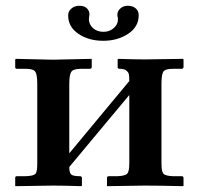

<svg xmlns="http://www.w3.org/2000/svg" viewBox="-20 -638 682 659"><path d="M456.1 -585.9Q456.1 -545.9 419.9 -522Q383.8 -498 334 -498Q284.2 -498 249 -522Q213.9 -545.9 213.9 -585Q213.9 -599.1 224.9 -608.6Q235.8 -618.2 252.9 -618.2Q269 -618.2 278.1 -609.6Q287.1 -601.1 287.1 -587.9Q287.1 -586.9 286.6 -584.5Q286.1 -582 286.1 -580.1Q285.2 -577.1 285.2 -571.8Q285.2 -554.7 299.1 -541.7Q313 -528.8 335 -528.8Q356 -528.8 370.4 -541.5Q384.8 -554.2 384.8 -570.8Q384.8 -576.7 383.8 -580.1Q382.8 -582 382.8 -586.9Q382.8 -600.1 393.3 -609.1Q403.8 -618.2 418 -618.2Q436 -618.2 446 -609.1Q456.1 -600.1 456.1 -585.9ZM161.1 -433.1 293 -436 294.9 -434.1V-408.2Q294.9 -402.3 289.1 -401.9H258.8Q231.9 -401.9 224.9 -391.8Q217.8 -381.8 217.8 -350.1V-111.8L423.8 -359.9Q423.8 -375 422.4 -382.6Q420.9 -390.1 413.3 -396Q405.8 -401.9 390.1 -401.9Q384.3 -401.9 383.8 -407.2V-434.1L386.2 -436Q441.4 -434.1 477.1 -434.1L608.9 -436L609.9 -434.1V-408.2Q609.9 -402.3 604 -401.9H574.2Q547.4 -401.9 540.8 -392.3Q534.2 -382.8 534.2 -350.1V-77.1Q534.2 -49.3 541 -41.7Q547.9 -34.2 574.2 -33.2H604Q609.9 -33.2 609.9 -26.9V-1L608.9 1Q527.8 -1 477.1 -1L347.2 1V-1V-27.8Q347.2 -32.7 353 -33.2H382.8Q409.7 -34.2 416.7 -42Q423.8 -49.8 423.8 -77.1V-312L217.8 -64.9Q217.8 -44.9 224.4 -39.1Q231 -33.2 254.9 -33.2Q260.7 -33.2 261.2 -26.9V-1L259.8 1Q199.7 -1 161.1 -1L33.2 1L32.2 -1V-27.8Q32.2 -32.7 37.1 -33.2H67.9Q94.7 -34.2 101.3 -41Q107.9 -47.9 107.9 -75.2V-349.1Q107.9 -382.3 101.1 -392.1Q94.2 -401.9 67.9 -401.9H38.1Q32.2 -401.9 32.2 -407.2V-434.1L35.2 -436Z"/></svg>

Font: Linux Libertine
Style: Semibold
Weight: 600
Designer: Philipp H. Poll
Foundry: Philipp H. Poll
Version: Version 5.1.2 ; ttfautohint (v0.9)